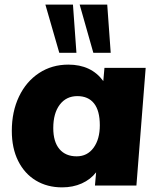

<svg xmlns="http://www.w3.org/2000/svg" viewBox="-20 -801 683 829"><path d="M609 -508 569 0H390L395 -57Q371 -26 333 -9Q295 8 248 8Q184 8 135 -21.5Q86 -51 58.5 -106Q31 -161 31 -236Q31 -319 62 -384Q93 -449 148.5 -485.5Q204 -522 275 -522Q374 -522 426 -451L431 -508ZM411 -260Q411 -323 386 -354.5Q361 -386 314 -386Q266 -386 238 -349Q210 -312 210 -248Q210 -189 236.5 -157.5Q263 -126 311 -126Q357 -126 384 -163Q411 -200 411 -260ZM176 -781H295L310 -573H236ZM324 -781H443L458 -573H383Z"/></svg>

Font: Muli Black
Style: Italic
Weight: 900
Italic angle: -4.541°
Designer: Vernon Adams
Foundry: Vernon Adams
Version: Version 2.001